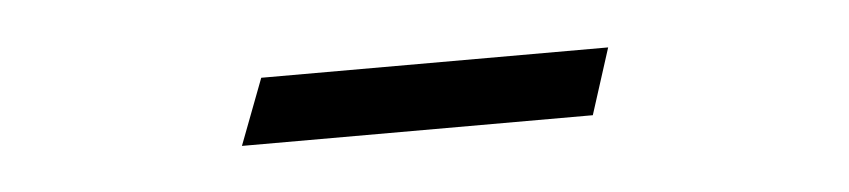

<svg xmlns="http://www.w3.org/2000/svg" viewBox="-23 -649 641 145"><g transform="rotate(-5 298.0 -576.0)"><path d="M439 -601 423 -551H157L176 -601Z"/></g></svg>

Font: Aref Ruqaa Ink
Style: Bold
Weight: 700
Designer: Abdullah Aref
Version: Version 1.005